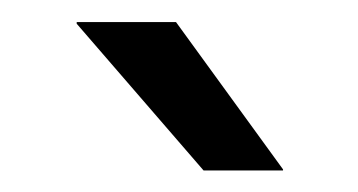

<svg xmlns="http://www.w3.org/2000/svg" viewBox="-20 -703 324 174"><path d="M139.5 -683 236.5 -549.5V-548.5H164.5L49.5 -681.5V-683Z"/></svg>

Font: Anek Tamil Medium
Style: Regular
Weight: 400
Version: Version 1.003